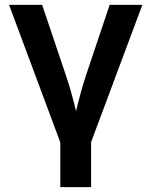

<svg xmlns="http://www.w3.org/2000/svg" viewBox="-20 -561 619 785"><path d="M228.5 26.4 17.1 -541H152.3L251 -248.5Q268.1 -198.2 280.8 -147Q293.5 -95.7 306.6 -43.5H275.4Q288.6 -95.7 301 -147Q313.5 -198.2 330.1 -248.5L428.2 -541H562L350.1 26.4ZM226.6 204.1V-3.9H352.5V204.1Z"/></svg>

Font: Inter 17pt SemiBold
Style: Regular
Weight: 600
Version: Version 4.001;git-66647c0bb